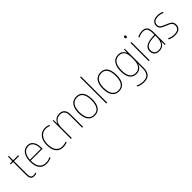

<svg xmlns="http://www.w3.org/2000/svg" viewBox="275 -2227 3936 3936"><g transform="rotate(-45 2242.5 -259.5)"><path d="M188 -15Q209 -15 225.5 -18.5Q242 -22 255 -27V-2Q241 3 225 6.5Q209 10 188 10Q148 10 125 -6.5Q102 -23 93 -54.5Q84 -86 84 -130V-503H14V-524L82 -528L89 -658H110V-528H255V-503H110V-130Q110 -74 126 -44.5Q142 -15 188 -15Z M532 -538Q595 -538 632.5 -504.5Q670 -471 687.5 -416Q705 -361 705 -295V-269H360Q359 -146 406.5 -80.5Q454 -15 545 -15Q585 -15 616.5 -22.5Q648 -30 686 -51V-23Q655 -7 621 1.5Q587 10 545 10Q471 10 424.5 -24.5Q378 -59 356 -120Q334 -181 334 -261Q334 -339 355.5 -401.5Q377 -464 421 -501Q465 -538 532 -538ZM532 -513Q460 -513 414.5 -457.5Q369 -402 361 -293H679Q680 -357 664.5 -406.5Q649 -456 616 -484.5Q583 -513 532 -513Z M1029 10Q955 10 907.5 -24.5Q860 -59 837.5 -120Q815 -181 815 -259Q815 -344 842.5 -406.5Q870 -469 921 -503.5Q972 -538 1043 -538Q1073 -538 1098.5 -532.5Q1124 -527 1147 -516L1141 -492Q1117 -503 1092.5 -508Q1068 -513 1043 -513Q981 -513 936 -482Q891 -451 866 -394.5Q841 -338 841 -260Q841 -190 860.5 -134.5Q880 -79 922 -47Q964 -15 1030 -15Q1060 -15 1089.5 -21Q1119 -27 1144 -38V-12Q1123 -3 1092.5 3.5Q1062 10 1029 10Z M1452 -538Q1527 -538 1567.5 -494Q1608 -450 1608 -357V0H1582V-352Q1582 -437 1547.5 -475Q1513 -513 1452 -513Q1379 -513 1331 -462Q1283 -411 1283 -305V0H1257V-528H1278L1281 -416H1283Q1293 -447 1313.5 -474.5Q1334 -502 1368 -520Q1402 -538 1452 -538Z M2144 -264Q2144 -202 2132 -151.5Q2120 -101 2095 -65Q2070 -29 2032 -9.5Q1994 10 1943 10Q1893 10 1855 -9Q1817 -28 1791.5 -64.5Q1766 -101 1753.5 -151.5Q1741 -202 1741 -265Q1741 -351 1765 -412Q1789 -473 1834.5 -505.5Q1880 -538 1946 -538Q2018 -538 2061.5 -502.5Q2105 -467 2124.5 -405.5Q2144 -344 2144 -264ZM1768 -265Q1768 -188 1787 -132Q1806 -76 1845 -45.5Q1884 -15 1943 -15Q2003 -15 2041.5 -45Q2080 -75 2098.5 -131.5Q2117 -188 2117 -264Q2117 -336 2100.5 -392Q2084 -448 2046.5 -480.5Q2009 -513 1946 -513Q1858 -513 1813 -447.5Q1768 -382 1768 -265Z M2309 0H2283V-760H2309Z M2848 -264Q2848 -202 2836 -151.5Q2824 -101 2799 -65Q2774 -29 2736 -9.5Q2698 10 2647 10Q2597 10 2559 -9Q2521 -28 2495.5 -64.5Q2470 -101 2457.5 -151.5Q2445 -202 2445 -265Q2445 -351 2469 -412Q2493 -473 2538.5 -505.5Q2584 -538 2650 -538Q2722 -538 2765.5 -502.5Q2809 -467 2828.5 -405.5Q2848 -344 2848 -264ZM2472 -265Q2472 -188 2491 -132Q2510 -76 2549 -45.5Q2588 -15 2647 -15Q2707 -15 2745.5 -45Q2784 -75 2802.5 -131.5Q2821 -188 2821 -264Q2821 -336 2804.5 -392Q2788 -448 2750.5 -480.5Q2713 -513 2650 -513Q2562 -513 2517 -447.5Q2472 -382 2472 -265Z M3161 -538Q3228 -538 3263 -509Q3298 -480 3316 -438H3318L3322 -528H3344V29Q3344 94 3323.5 141.5Q3303 189 3258 215Q3213 241 3140 241Q3090 241 3051.5 231Q3013 221 2981 206V177Q3014 194 3053 205Q3092 216 3140 216Q3235 216 3276.5 167Q3318 118 3318 29V-15Q3318 -42 3318.5 -63.5Q3319 -85 3320 -115H3318Q3302 -57 3259 -23.5Q3216 10 3149 10Q3059 10 3008 -57Q2957 -124 2957 -258Q2957 -388 3007.5 -463Q3058 -538 3161 -538ZM3161 -513Q3099 -513 3060 -482Q3021 -451 3002.5 -394Q2984 -337 2984 -258Q2984 -137 3026.5 -76Q3069 -15 3149 -15Q3200 -15 3232.5 -35Q3265 -55 3283.5 -87Q3302 -119 3310 -158.5Q3318 -198 3318 -237V-307Q3318 -365 3303 -411.5Q3288 -458 3254 -485.5Q3220 -513 3161 -513Z M3538 -528V0H3512V-528ZM3526 -722Q3542 -722 3547 -712Q3552 -702 3552 -690Q3552 -676 3546.5 -667Q3541 -658 3525 -658Q3511 -658 3505.5 -667.5Q3500 -677 3500 -690Q3500 -702 3505.5 -712Q3511 -722 3526 -722Z M3855 -537Q3930 -537 3966.5 -494Q4003 -451 4003 -353V0H3981L3978 -99H3976Q3965 -71 3945 -46Q3925 -21 3892.5 -5.5Q3860 10 3812 10Q3763 10 3731 -8Q3699 -26 3683 -57.5Q3667 -89 3667 -129Q3667 -208 3726 -247.5Q3785 -287 3889 -295L3977 -301V-347Q3977 -437 3947.5 -474.5Q3918 -512 3855 -512Q3823 -512 3790.5 -504Q3758 -496 3721 -476L3711 -501Q3745 -517 3781.5 -527Q3818 -537 3855 -537ZM3890 -271Q3799 -265 3747 -231.5Q3695 -198 3695 -129Q3695 -75 3725.5 -44.5Q3756 -14 3812 -14Q3899 -14 3938 -71.5Q3977 -129 3977 -220V-277Z M4443 -130Q4443 -87 4424 -55.5Q4405 -24 4366.5 -7Q4328 10 4270 10Q4221 10 4182.5 -0.5Q4144 -11 4119 -23V-53Q4152 -35 4190.5 -25Q4229 -15 4270 -15Q4347 -15 4381.5 -46Q4416 -77 4416 -131Q4416 -168 4398.5 -191Q4381 -214 4350 -229Q4319 -244 4280 -259Q4239 -276 4205 -292.5Q4171 -309 4151 -335.5Q4131 -362 4131 -407Q4131 -466 4174 -502Q4217 -538 4296 -538Q4336 -538 4371.5 -530Q4407 -522 4434 -509L4422 -484Q4399 -498 4364.5 -505.5Q4330 -513 4296 -513Q4232 -513 4194.5 -486Q4157 -459 4157 -407Q4157 -370 4174 -349Q4191 -328 4221 -313.5Q4251 -299 4288 -284Q4328 -268 4363.5 -250.5Q4399 -233 4421 -205.5Q4443 -178 4443 -130Z"/></g></svg>

Font: Noto Sans Khmer SemiCondensed Thin
Style: Regular
Weight: 250
Width: 4
Designer: Danh Hong and the Monotype Design Team
Foundry: Monotype Imaging Inc.
Version: Version 2.004